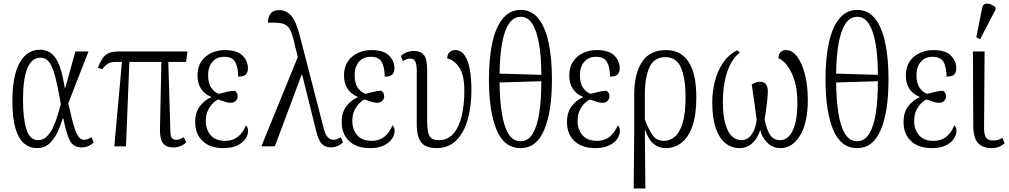

<svg xmlns="http://www.w3.org/2000/svg" viewBox="-20 -827 5701 1085"><path d="M188 10Q148 10 116.5 -16Q85 -42 67.5 -100.5Q50 -159 50 -257Q50 -398 91 -472Q132 -546 206 -546Q262 -546 294.5 -498.5Q327 -451 346 -331H349L406 -536H480L366 -244Q385 -155 399 -110.5Q413 -66 426 -51.5Q439 -37 454 -37Q475 -37 497 -52L510 -22Q480 6 441 6Q395 6 375 -32Q355 -70 338 -158H335Q322 -116 303.5 -77.5Q285 -39 257.5 -14.5Q230 10 188 10ZM195 -35Q224 -35 245 -56Q266 -77 280.5 -108.5Q295 -140 305.5 -175Q316 -210 324 -238Q308 -330 293.5 -388Q279 -446 259.5 -473.5Q240 -501 209 -501Q159 -501 134.5 -440.5Q110 -380 110 -266Q110 -156 129.5 -95.5Q149 -35 195 -35Z M626 0 669 -477H629Q607 -477 591 -468Q575 -459 558 -436L533 -444Q545 -474 558 -494.5Q571 -515 591.5 -525.5Q612 -536 648 -536H1039L1032 -477H931L943 -81Q943 -60 950.5 -48.5Q958 -37 976 -37Q989 -37 999 -41.5Q1009 -46 1019 -52L1032 -22Q1002 6 961 6Q917 6 900 -19Q883 -44 884 -97L892 -477H711L692 0Z M1243 10Q1167 10 1125 -30Q1083 -70 1083 -137Q1083 -193 1110 -227.5Q1137 -262 1173 -277V-280Q1137 -294 1116.5 -324.5Q1096 -355 1096 -401Q1096 -448 1117.5 -479.5Q1139 -511 1174 -527.5Q1209 -544 1250 -544Q1320 -544 1350.5 -513Q1381 -482 1381 -442Q1381 -419 1369.5 -406.5Q1358 -394 1326 -394Q1326 -444 1310 -475Q1294 -506 1247 -506Q1204 -506 1180 -477Q1156 -448 1156 -402Q1156 -354 1176.5 -327.5Q1197 -301 1218 -297Q1241 -303 1264 -308.5Q1287 -314 1307 -314Q1312 -311 1317.5 -303Q1323 -295 1323 -282Q1323 -268 1312.5 -257Q1302 -246 1284 -246Q1270 -246 1253.5 -251Q1237 -256 1212 -265Q1199 -259 1183 -243.5Q1167 -228 1155 -203.5Q1143 -179 1143 -143Q1143 -95 1170.5 -63Q1198 -31 1253 -31Q1334 -31 1370 -119Q1374 -115 1378 -107.5Q1382 -100 1382 -87Q1382 -65 1367.5 -43Q1353 -21 1322 -5.5Q1291 10 1243 10Z M1457 0 1663 -505 1648 -564Q1638 -613 1627.5 -641Q1617 -669 1601 -681.5Q1585 -694 1559.5 -697Q1534 -700 1494 -699Q1493 -727 1508 -748.5Q1523 -770 1557 -770Q1597 -770 1625.5 -738Q1654 -706 1676 -618L1805 -118Q1817 -66 1832 -51.5Q1847 -37 1864 -37Q1876 -37 1886 -41.5Q1896 -46 1906 -52L1918 -22Q1907 -11 1889 -2.5Q1871 6 1850 6Q1817 6 1798 -15Q1779 -36 1767 -85L1688 -403H1684L1533 0Z M2071 10Q1995 10 1953 -30Q1911 -70 1911 -137Q1911 -193 1938 -227.5Q1965 -262 2001 -277V-280Q1965 -294 1944.5 -324.5Q1924 -355 1924 -401Q1924 -448 1945.5 -479.5Q1967 -511 2002 -527.5Q2037 -544 2078 -544Q2148 -544 2178.5 -513Q2209 -482 2209 -442Q2209 -419 2197.5 -406.5Q2186 -394 2154 -394Q2154 -444 2138 -475Q2122 -506 2075 -506Q2032 -506 2008 -477Q1984 -448 1984 -402Q1984 -354 2004.5 -327.5Q2025 -301 2046 -297Q2069 -303 2092 -308.5Q2115 -314 2135 -314Q2140 -311 2145.5 -303Q2151 -295 2151 -282Q2151 -268 2140.5 -257Q2130 -246 2112 -246Q2098 -246 2081.5 -251Q2065 -256 2040 -265Q2027 -259 2011 -243.5Q1995 -228 1983 -203.5Q1971 -179 1971 -143Q1971 -95 1998.5 -63Q2026 -31 2081 -31Q2162 -31 2198 -119Q2202 -115 2206 -107.5Q2210 -100 2210 -87Q2210 -65 2195.5 -43Q2181 -21 2150 -5.5Q2119 10 2071 10Z M2448 10Q2387 10 2361 -21.5Q2335 -53 2335 -127V-426Q2335 -464 2326.5 -480Q2318 -496 2300 -496Q2291 -496 2281 -493.5Q2271 -491 2257 -482L2245 -511Q2278 -539 2317 -539Q2353 -539 2369.5 -523Q2386 -507 2390 -481Q2394 -455 2394 -424V-140Q2394 -85 2406 -60Q2418 -35 2460 -35Q2510 -35 2542 -71.5Q2574 -108 2589 -171.5Q2604 -235 2604 -314Q2604 -403 2575.5 -445.5Q2547 -488 2507 -497Q2508 -521 2521 -532.5Q2534 -544 2552 -544Q2585 -544 2605.5 -514.5Q2626 -485 2635 -434Q2644 -383 2644 -318Q2644 -222 2622 -148Q2600 -74 2556.5 -32Q2513 10 2448 10Z M2922 10Q2829 10 2786 -94Q2743 -198 2743 -379Q2743 -500 2762.5 -587.5Q2782 -675 2822 -723Q2862 -771 2923 -771Q2983 -771 3022 -723Q3061 -675 3080 -587Q3099 -499 3099 -378Q3099 -197 3055.5 -93.5Q3012 10 2922 10ZM3039 -404Q3039 -504 3026.5 -577.5Q3014 -651 2988.5 -691.5Q2963 -732 2923 -732Q2881 -732 2855 -691.5Q2829 -651 2816.5 -578.5Q2804 -506 2803 -411ZM2922 -29Q2964 -29 2990 -71Q3016 -113 3027.5 -189Q3039 -265 3039 -368L2803 -361Q2804 -261 2816 -186.5Q2828 -112 2853.5 -70.5Q2879 -29 2922 -29Z M3344 10Q3268 10 3226 -30Q3184 -70 3184 -137Q3184 -193 3211 -227.5Q3238 -262 3274 -277V-280Q3238 -294 3217.5 -324.5Q3197 -355 3197 -401Q3197 -448 3218.5 -479.5Q3240 -511 3275 -527.5Q3310 -544 3351 -544Q3421 -544 3451.5 -513Q3482 -482 3482 -442Q3482 -419 3470.5 -406.5Q3459 -394 3427 -394Q3427 -444 3411 -475Q3395 -506 3348 -506Q3305 -506 3281 -477Q3257 -448 3257 -402Q3257 -354 3277.5 -327.5Q3298 -301 3319 -297Q3342 -303 3365 -308.5Q3388 -314 3408 -314Q3413 -311 3418.5 -303Q3424 -295 3424 -282Q3424 -268 3413.5 -257Q3403 -246 3385 -246Q3371 -246 3354.5 -251Q3338 -256 3313 -265Q3300 -259 3284 -243.5Q3268 -228 3256 -203.5Q3244 -179 3244 -143Q3244 -95 3271.5 -63Q3299 -31 3354 -31Q3435 -31 3471 -119Q3475 -115 3479 -107.5Q3483 -100 3483 -87Q3483 -65 3468.5 -43Q3454 -21 3423 -5.5Q3392 10 3344 10Z M3561 238 3564 -83V-293Q3564 -410 3608 -477Q3652 -544 3744 -544Q3827 -544 3871 -477.5Q3915 -411 3915 -278Q3915 -175 3892 -112Q3869 -49 3830 -19.5Q3791 10 3742 10Q3705 10 3675.5 -12.5Q3646 -35 3626 -92H3624L3627 238ZM3733 -31Q3766 -31 3793.5 -54.5Q3821 -78 3837.5 -132Q3854 -186 3854 -277Q3854 -384 3828.5 -444Q3803 -504 3740 -504Q3676 -504 3650 -446.5Q3624 -389 3624 -293V-152Q3646 -93 3668.5 -62Q3691 -31 3733 -31Z M4158 10Q4115 10 4080.5 -17Q4046 -44 4025.5 -101Q4005 -158 4005 -249Q4005 -310 4020 -368.5Q4035 -427 4066 -472.5Q4097 -518 4145 -543L4161 -530Q4125 -502 4104 -457Q4083 -412 4074 -359Q4065 -306 4065 -252Q4065 -173 4079.5 -125Q4094 -77 4117.5 -56Q4141 -35 4169 -35Q4205 -35 4227.5 -67Q4250 -99 4256 -150Q4250 -197 4242.5 -250Q4235 -303 4228 -350Q4237 -356 4250 -360.5Q4263 -365 4275 -365Q4301 -365 4310 -348.5Q4319 -332 4319 -313Q4319 -291 4315.5 -258.5Q4312 -226 4307.5 -196Q4303 -166 4301 -152Q4310 -102 4329.5 -68.5Q4349 -35 4389 -35Q4434 -35 4460 -90Q4486 -145 4486 -247Q4486 -324 4468 -377.5Q4450 -431 4425 -461Q4400 -491 4379 -497Q4379 -519 4390.5 -531.5Q4402 -544 4423 -544Q4458 -544 4486 -505.5Q4514 -467 4529.5 -403.5Q4545 -340 4545 -264Q4545 -132 4501 -61Q4457 10 4391 10Q4347 10 4316.5 -20Q4286 -50 4276 -92Q4262 -46 4231.5 -18Q4201 10 4158 10Z M4824 10Q4731 10 4688 -94Q4645 -198 4645 -379Q4645 -500 4664.5 -587.5Q4684 -675 4724 -723Q4764 -771 4825 -771Q4885 -771 4924 -723Q4963 -675 4982 -587Q5001 -499 5001 -378Q5001 -197 4957.5 -93.5Q4914 10 4824 10ZM4941 -404Q4941 -504 4928.5 -577.5Q4916 -651 4890.5 -691.5Q4865 -732 4825 -732Q4783 -732 4757 -691.5Q4731 -651 4718.5 -578.5Q4706 -506 4705 -411ZM4824 -29Q4866 -29 4892 -71Q4918 -113 4929.5 -189Q4941 -265 4941 -368L4705 -361Q4706 -261 4718 -186.5Q4730 -112 4755.5 -70.5Q4781 -29 4824 -29Z M5246 10Q5170 10 5128 -30Q5086 -70 5086 -137Q5086 -193 5113 -227.5Q5140 -262 5176 -277V-280Q5140 -294 5119.5 -324.5Q5099 -355 5099 -401Q5099 -448 5120.5 -479.5Q5142 -511 5177 -527.5Q5212 -544 5253 -544Q5323 -544 5353.5 -513Q5384 -482 5384 -442Q5384 -419 5372.5 -406.5Q5361 -394 5329 -394Q5329 -444 5313 -475Q5297 -506 5250 -506Q5207 -506 5183 -477Q5159 -448 5159 -402Q5159 -354 5179.5 -327.5Q5200 -301 5221 -297Q5244 -303 5267 -308.5Q5290 -314 5310 -314Q5315 -311 5320.5 -303Q5326 -295 5326 -282Q5326 -268 5315.5 -257Q5305 -246 5287 -246Q5273 -246 5256.5 -251Q5240 -256 5215 -265Q5202 -259 5186 -243.5Q5170 -228 5158 -203.5Q5146 -179 5146 -143Q5146 -95 5173.5 -63Q5201 -31 5256 -31Q5337 -31 5373 -119Q5377 -115 5381 -107.5Q5385 -100 5385 -87Q5385 -65 5370.5 -43Q5356 -21 5325 -5.5Q5294 10 5246 10Z M5583 10Q5533 10 5507 -18.5Q5481 -47 5480 -113L5478 -536H5544L5541 -109Q5540 -70 5551 -51.5Q5562 -33 5592 -33Q5606 -33 5618.5 -36Q5631 -39 5644 -48L5657 -18Q5629 10 5583 10ZM5519 -606 5497 -616 5530 -781Q5534 -801 5547 -805Q5560 -809 5576.5 -803Q5593 -797 5606 -785V-773Z"/></svg>

Font: Noto Serif ExtraCondensed Light
Style: Regular
Weight: 300
Width: 2
Designer: Monotype Design Team
Foundry: Monotype Imaging Inc.
Version: Version 2.014; ttfautohint (v1.8.4.7-5d5b)